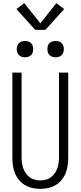

<svg xmlns="http://www.w3.org/2000/svg" viewBox="-20 -1199 515 1227"><path d="M238 8Q212 8 187 2.5Q162 -3 140 -16Q118 -29 101.5 -49Q85 -69 75.5 -92.5Q66 -116 62.5 -141.5Q59 -167 59 -192V-735H118V-192Q118 -174 120.5 -156.5Q123 -139 129 -122.5Q135 -106 145.5 -91Q156 -76 170.5 -65.5Q185 -55 202.5 -50.5Q220 -46 238 -46Q255 -46 272.5 -50.5Q290 -55 304.5 -65.5Q319 -76 329.5 -91Q340 -106 346 -122.5Q352 -139 354.5 -156.5Q357 -174 357 -192V-735H416V-192Q416 -167 412.5 -141.5Q409 -116 399.5 -92.5Q390 -69 373.5 -49Q357 -29 335 -16Q313 -3 288 2.5Q263 8 238 8ZM335 -833Q325 -833 314.5 -836Q304 -839 296.5 -846.5Q289 -854 286 -864Q283 -874 283 -885Q283 -896 286 -906Q289 -916 296.5 -923.5Q304 -931 314.5 -934Q325 -937 335 -937Q346 -937 356 -934Q366 -931 373.5 -923.5Q381 -916 384.5 -906Q388 -896 388 -885Q388 -874 384.5 -864Q381 -854 373.5 -846.5Q366 -839 356 -836Q346 -833 335 -833ZM140 -833Q129 -833 119 -836Q109 -839 101.5 -846.5Q94 -854 90.5 -864Q87 -874 87 -885Q87 -896 90.5 -906Q94 -916 101.5 -923.5Q109 -931 119 -934Q129 -937 140 -937Q150 -937 160.5 -934Q171 -931 178.5 -923.5Q186 -916 189 -906Q192 -896 192 -885Q192 -874 189 -864Q186 -854 178.5 -846.5Q171 -839 160.5 -836Q150 -833 140 -833ZM205 -1008 85 -1141 135 -1179 238 -1050 340 -1179 390 -1141 270 -1008Z"/></svg>

Font: Iosevka QP Light
Style: Regular
Weight: 300
Designer: Belleve Invis
Foundry: Belleve Invis
Version: Version 20.0.0; ttfautohint (v1.8.4)